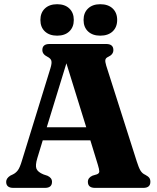

<svg xmlns="http://www.w3.org/2000/svg" viewBox="-20 -914 766 934"><path d="M233 -29.5Q233 0 198.5 0H45Q10 0 10 -29.5Q10 -46.5 30 -59.5L43.5 -66Q57.5 -73 67.2 -86.2Q77 -99.5 87 -133.5L225.5 -582.5Q233 -607 229.8 -618.5Q226.5 -630 210.5 -638Q186 -650 186 -670.5Q186 -700 221 -700H496.5Q531.5 -700 531.5 -670.5Q531.5 -649 506.5 -637.5Q495 -632.5 492.8 -623.8Q490.5 -615 496.5 -595.5L645.5 -128Q655 -98 663.5 -84Q672 -70 687 -63.5Q701 -56 706.2 -48.8Q711.5 -41.5 711.5 -29.5Q711.5 0 677 0H442.5Q407.5 0 407.5 -29.5Q407.5 -49.5 430 -59.5L451.5 -66Q463 -70.5 463 -80.2Q463 -90 456 -112.5L419.5 -231.5H188L161.5 -144.5Q151 -110 157.2 -93.5Q163.5 -77 191.5 -65.5L211 -59Q233 -49 233 -29.5ZM207.5 -295H399.5L303 -606ZM258 -740.5Q220.5 -740.5 198.5 -761Q176.5 -781.5 176.5 -817Q176.5 -852 198.5 -872.8Q220.5 -893.5 258 -893.5Q295.5 -893.5 317.2 -872.8Q339 -852 339 -817Q339 -782 317.2 -761.2Q295.5 -740.5 258 -740.5ZM467.5 -740.5Q430.5 -740.5 408.5 -761Q386.5 -781.5 386.5 -817Q386.5 -852 408.5 -872.8Q430.5 -893.5 467.5 -893.5Q506 -893.5 528 -872.8Q550 -852 550 -817Q550 -782 528 -761.2Q506 -740.5 467.5 -740.5Z"/></svg>

Font: Fraunces 72pt S050
Style: Bold
Weight: 700
Version: Version 1.000; ttfautohint (v1.8.3)